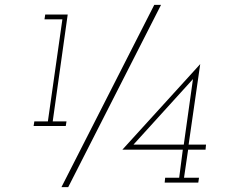

<svg xmlns="http://www.w3.org/2000/svg" viewBox="-20 -755 1008 794"><path d="M663 -20H721L736 -136H486L808 -490L760 -157H832L830 -136H758L741 -20H803L800 0H661ZM778 -428 532 -157H740ZM234 19Q331 -171 426 -358Q521 -545 618 -735H646Q549 -545 454 -358Q359 -171 262 19ZM122 -253H178L238 -675H164L167 -695H260L198 -253H255L252 -234H119Z"/></svg>

Font: Josefin Slab Light
Style: Italic
Weight: 300
Italic angle: -12°
Designer: Santiago Orozco
Foundry: Typemade
Version: Version 2.000